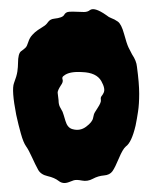

<svg xmlns="http://www.w3.org/2000/svg" viewBox="-20 -664 340 421"><path d="M85 -615.2Q89.8 -622.1 98.6 -623Q117.2 -625 120.6 -631.3Q124 -637.7 131.8 -638.2Q139.6 -638.7 147.9 -638.2Q156.2 -637.7 164.1 -637.7Q171.9 -637.7 176.8 -641.6Q186.5 -649.4 212.9 -630.9Q218.8 -626 224.6 -624Q230.5 -622.1 238.3 -616.7Q246.1 -611.3 252 -589.8Q257.8 -568.4 261.7 -560.1Q265.6 -551.8 269.5 -544.9Q279.3 -530.3 280.3 -517.6Q285.2 -481.4 285.2 -458.5Q285.2 -435.5 282.7 -419.4Q280.3 -403.3 277.3 -388.7Q268.6 -351.6 255.9 -342.8Q249 -336.9 240.7 -316.9Q232.4 -296.9 226.6 -288.6Q220.7 -280.3 208 -279.3Q195.3 -278.3 183.6 -272Q171.9 -265.6 159.7 -268.1Q147.5 -270.5 141.6 -268.6Q135.7 -266.6 130.9 -264.6Q118.2 -259.8 108.9 -267.1Q99.6 -274.4 84.5 -277.8Q69.3 -281.2 63.5 -292Q57.6 -302.7 50.3 -318.8Q43 -335 37.1 -343.3Q31.2 -351.6 25.9 -370.6Q20.5 -389.6 15.6 -412.1Q4.9 -466.8 10.7 -481.9Q16.6 -497.1 18.1 -507.3Q19.5 -517.6 19.5 -525.4Q19.5 -546.9 26.4 -551.8Q33.2 -556.6 36.1 -559.6Q39.1 -562.5 42 -571.8Q44.9 -581.1 50.8 -587.4Q56.6 -593.8 63 -598.1Q69.3 -602.5 75.2 -606Q81.1 -609.4 85 -615.2ZM106.4 -460.9 108.4 -444.3Q108.4 -435.5 111.3 -429.7L117.2 -418.9Q119.1 -414.1 123.5 -398.9Q127.9 -383.8 138.7 -380.9Q155.3 -376 168.9 -386.2Q182.6 -396.5 184.1 -405.3Q185.5 -414.1 188.5 -418.5Q191.4 -422.9 194.3 -427.7Q202.1 -439.5 201.2 -444.8Q200.2 -450.2 202.6 -453.1Q205.1 -456.1 207 -460Q211.9 -468.8 202.1 -486.3Q191.4 -504.9 160.2 -505.9Q131.8 -507.8 120.1 -498Q115.2 -495.1 117.2 -489.7Q119.1 -484.4 113.3 -476.6Q106.4 -465.8 106.4 -460.9Z"/></svg>

Font: Creepster Caps
Style: Regular
Weight: 400
Designer: Font Diner, Inc
Foundry: Font Diner, Inc
Version: Version 1.000